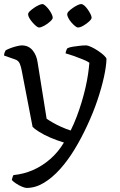

<svg xmlns="http://www.w3.org/2000/svg" viewBox="-22 -723 591 943"><path d="M109 200Q100 200 85 193.5Q70 187 56.5 178Q43 169 36 161Q38 151 40 146Q42 141 44 137Q95 132 140.5 112Q186 92 225 58Q264 24 292 -23Q258 -33 225.5 -47Q193 -61 169.5 -76Q146 -91 138 -100L85 -375Q82 -393 75.5 -409.5Q69 -426 50 -432L-2 -450Q-2 -460 1.5 -467Q5 -474 6 -476Q17 -482 32 -487.5Q47 -493 62 -496.5Q77 -500 85 -500Q118 -500 138 -476Q158 -452 163 -415L207 -140Q215 -134 234.5 -122.5Q254 -111 278.5 -100Q303 -89 325 -82Q341 -114 354.5 -149.5Q368 -185 379 -221.5Q390 -258 398 -293Q406 -328 410.5 -359Q415 -390 417 -415Q405 -423 383 -432Q361 -441 338 -449Q315 -457 300 -461Q301 -468 303.5 -475Q306 -482 309 -486Q319 -491 335 -493.5Q351 -496 368.5 -498Q386 -500 400 -500Q410 -500 427 -492Q444 -484 461 -472.5Q478 -461 489.5 -450Q501 -439 501 -433Q500 -397 488.5 -344.5Q477 -292 456.5 -231Q436 -170 407 -108Q379 -47 345.5 8.5Q312 64 273.5 107Q235 150 193.5 175Q152 200 109 200ZM361 -588Q355 -588 346 -595.5Q337 -603 328 -613.5Q319 -624 313.5 -635Q308 -646 308 -652Q308 -660 316 -668Q324 -676 335.5 -684Q347 -692 358.5 -697.5Q370 -703 376 -703Q384 -703 392.5 -695.5Q401 -688 409 -676.5Q417 -665 422.5 -654Q428 -643 428 -636Q428 -629 415.5 -617.5Q403 -606 387.5 -597Q372 -588 361 -588ZM170 -588Q164 -588 155 -595.5Q146 -603 137 -613.5Q128 -624 122 -634.5Q116 -645 116 -652Q116 -660 124.5 -668Q133 -676 144.5 -684Q156 -692 168 -697.5Q180 -703 186 -703Q192 -703 200.5 -695.5Q209 -688 217.5 -677Q226 -666 231.5 -654.5Q237 -643 237 -636Q237 -629 224.5 -617.5Q212 -606 196 -597Q180 -588 170 -588Z"/></svg>

Font: Texturina 12pt Light
Style: Regular
Weight: 300
Designer: Guillermo Torres Carreño
Foundry: Omnibus-Type
Version: Version 1.002